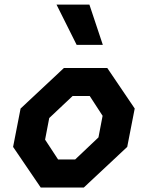

<svg xmlns="http://www.w3.org/2000/svg" viewBox="-20 -838 660 858"><path d="M162 0H354.5L548.5 -181.5L582 -353L459.5 -534H265.5L72 -353L38.5 -181.5ZM181.5 -214 200 -310.5 304.5 -409H381L438.5 -320.5L420 -224L316 -125.5H239.5ZM232.5 -817.5 322.5 -637.5H439.5L379.5 -817.5Z"/></svg>

Font: Monaspace Krypton
Style: Bold Italic
Weight: 700
Italic angle: -11°
Designer: Riley Cran & the Lettermatic Team
Foundry: Lettermatic
Version: Version 1.101 (Monaspace Krypton)